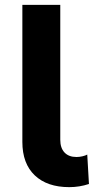

<svg xmlns="http://www.w3.org/2000/svg" viewBox="-20 -762 391 790"><path d="M72 -178V-742H228V-187Q228 -153 245.5 -134.5Q263 -116 295 -116Q307 -116 319.5 -119Q332 -122 339 -126L346 -5Q307 8 265 8Q174 8 123 -40.5Q72 -89 72 -178Z"/></svg>

Font: Montserrat Alternates
Style: Bold
Weight: 700
Designer: Julieta Ulanovsky
Foundry: Julieta Ulanovsky
Version: Version 7.200